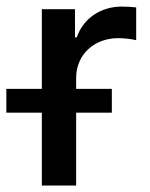

<svg xmlns="http://www.w3.org/2000/svg" viewBox="-58 -574 463 594"><path d="M71.4 0H177.6V-225.5H288V-299H177.6V-333.1C177.6 -404.5 232.6 -456 307.9 -456C329.9 -456 354.8 -452.1 363.3 -449.6V-551.1C352.6 -552.6 331.7 -553.6 318.2 -553.6C254.3 -553.6 199.6 -517.4 179.7 -458.8H174V-545.5H71.4V-299H-38.4V-225.5H71.4Z"/></svg>

Font: Magic Ui Pro Medium
Style: Regular
Weight: 500
Designer: Stefan Endress, Andreas Faust
Version: Version 1.000;FEAKit 1.0